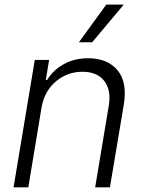

<svg xmlns="http://www.w3.org/2000/svg" viewBox="-20 -802 620 822"><path d="M157.7 -340.9 101.2 0H38L128.9 -545.5H190.3L176.1 -459.9H181.8Q207.4 -501.8 252.7 -527.2Q297.9 -552.6 358 -552.6Q440 -552.6 483 -501.4Q525.9 -450.3 509.9 -353.3L450.6 0H387.4L445.7 -349.4Q456.7 -416.2 426.5 -455.4Q396.3 -494.7 332.7 -494.7Q268.5 -494.7 219.3 -453.5Q170.1 -412.3 157.7 -340.9ZM317.8 -621.1 435 -782.3H509.9L374.6 -621.1Z"/></svg>

Font: Inter Light  BETA
Style: Italic
Weight: 300
Italic angle: 9.39999°
Designer: Rasmus Andersson
Foundry: rsms
Version: Version 3.011;git-f93a4a705